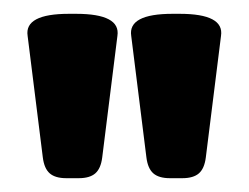

<svg xmlns="http://www.w3.org/2000/svg" viewBox="-20 -722 360 278"><path d="M42 -494 20 -670Q15 -702 80 -702H90Q155 -702 150 -670L128 -494Q126 -478 118 -471Q110 -464 94 -464H76Q60 -464 52 -471Q44 -478 42 -494ZM192 -494 170 -670Q165 -702 230 -702H240Q305 -702 300 -670L278 -494Q276 -478 268 -471Q260 -464 244 -464H226Q210 -464 202 -471Q194 -478 192 -494Z"/></svg>

Font: Asap-Bold
Style: Bold
Weight: 700
Designer: Pablo Cosgaya
Foundry: Omnibus-Type
Version: Version 2.000; ttfautohint (v1.8)